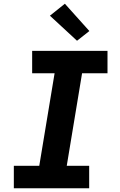

<svg xmlns="http://www.w3.org/2000/svg" viewBox="-20 -1007 640 1027"><path d="M54 0V-120H190L272 -615H152V-735H555V-615H419L337 -120H457V0ZM392 -789 247 -923 327 -987 458 -841Z"/></svg>

Font: Iosevka SS04 Heavy Extended
Style: Italic
Weight: 900
Width: 7
Italic angle: -9°
Monospace: yes
Designer: Belleve Invis
Foundry: Belleve Invis
Version: Version 19.0.0; ttfautohint (v1.8.4)